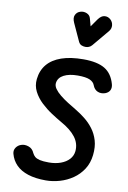

<svg xmlns="http://www.w3.org/2000/svg" viewBox="-139 -1473 1043 1562"><g transform="rotate(10 382.0 -692.0)"><path d="M354.5 10Q268 10 206.8 -10Q145.5 -30 108.8 -67.5Q72 -105 58 -157.5Q50.5 -186 66.2 -208.8Q82 -231.5 107.5 -239.5Q135.5 -249.5 168.8 -238Q202 -226.5 216.5 -191Q224 -175 237.5 -163Q251 -151 278.2 -144.5Q305.5 -138 353.5 -138Q408 -138 451.2 -153.8Q494.5 -169.5 520.8 -198.2Q547 -227 551 -265.5Q557 -329.5 517 -382Q477 -434.5 395 -480Q357.5 -501.5 311.5 -531.5Q265.5 -561.5 224.2 -600.2Q183 -639 158.5 -686.5Q134 -734 140 -789.5Q148 -862 189.5 -911.8Q231 -961.5 305.8 -987.5Q380.5 -1013.5 487 -1013.5Q602 -1013.5 663.8 -976Q725.5 -938.5 748.5 -854.5Q756.5 -826 745.8 -804.2Q735 -782.5 707 -772.5Q673 -761.5 645 -774Q617 -786.5 604.5 -820.5Q595 -847 563 -861.2Q531 -875.5 464 -875.5Q393.5 -875.5 349 -852.5Q304.5 -829.5 298.5 -785.5Q295.5 -761.5 312.2 -737.5Q329 -713.5 358.2 -689.8Q387.5 -666 423.5 -643.2Q459.5 -620.5 495 -599.5Q534.5 -576 573.5 -545.2Q612.5 -514.5 643.2 -474Q674 -433.5 689.8 -380.8Q705.5 -328 698 -260Q690.5 -192.5 657.8 -141.8Q625 -91 575.8 -57.2Q526.5 -23.5 469 -6.8Q411.5 10 354.5 10ZM484.5 -1115.5Q467.5 -1115.5 451.2 -1122Q435 -1128.5 425.5 -1148.5L359.5 -1292.5Q342 -1331 354.2 -1356.5Q366.5 -1382 393.5 -1390Q420.5 -1398.5 446.8 -1387.5Q473 -1376.5 479.5 -1350L496.5 -1287.5L542 -1352.5Q566.5 -1386.5 594.2 -1389Q622 -1391.5 643.5 -1372.5Q664.5 -1353 667 -1325.8Q669.5 -1298.5 652 -1277L537 -1139.5Q526 -1126.5 512.2 -1121Q498.5 -1115.5 484.5 -1115.5Z"/></g></svg>

Font: Edu NSW ACT Cursive
Style: Regular
Weight: 400
Designer: Tina and Corey Anderson, Eben Sorkin, Mirko Velimirovic
Foundry: Sorkin Type Co.
Version: Version 2.000